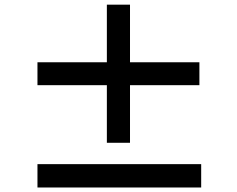

<svg xmlns="http://www.w3.org/2000/svg" viewBox="-20 -832 1040 843"><path d="M855.5 -558.6V-458H550.8V-205.1H449.2V-458H144.5V-558.6H449.2V-811.5H550.8V-558.6ZM144.5 -111.3H863.3V-8.8H144.5Z"/></svg>

Font: Nasu
Style: Bold
Weight: 700
Designer: Ryoko NISHIZUKA (kana &amp; ideographs); Paul D. Hunt (Latin, Greek &amp; Cyrillic); Wenlong ZHANG (bopomofo); Sandoll C
Version: Version 2014.1215